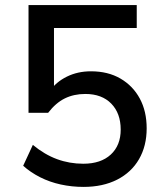

<svg xmlns="http://www.w3.org/2000/svg" viewBox="-20 -725 640 754"><path d="M308 9Q262 9 218.5 -0.5Q175 -10 137.5 -29Q100 -48 71 -74L109 -156Q155 -118 204 -100Q253 -82 307 -82Q376 -82 415 -118Q454 -154 454 -216Q454 -280 417 -318Q380 -356 315 -356Q270 -356 234.5 -338.5Q199 -321 169 -282H92V-705H517V-615H192V-367H175Q200 -403 242.5 -424Q285 -445 337 -445Q404 -445 453 -416.5Q502 -388 529 -338Q556 -288 556 -221Q556 -152 526 -100Q496 -48 440 -19.5Q384 9 308 9Z"/></svg>

Font: NunitoSans_10ptSemiBold
Style: Regular
Weight: 600
Designer: Vernon Adams
Foundry: Vernon Adams
Version: Version 3.101;gftools[0.9.27]